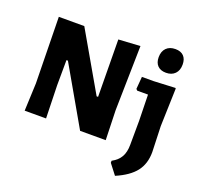

<svg xmlns="http://www.w3.org/2000/svg" viewBox="-150 -876 1295 1240"><g transform="rotate(20 497.5 -255.5)"><path d="M851 -707Q888 -707 908 -686.5Q928 -666 928 -628Q928 -588 905.5 -565Q883 -542 844 -542Q807 -542 786.5 -562.5Q766 -583 766 -621Q766 -661 788.5 -684Q811 -707 851 -707ZM631 -648 622 -204 628 0H452L223 -399H213L212 -227L218 0H71L79 -190L71 -645H246L476 -246H486L482 -639ZM935 -471 939 -468 931 -207 937 -30Q937 50 895.5 103.5Q854 157 763 196L709 126V112Q750 90 768.5 57Q787 24 787 -26L788 -191L784 -370H710L701 -379L708 -464H787Z"/></g></svg>

Font: Alegreya Sans SC ExtraBold
Style: Regular
Weight: 800
Designer: Juan Pablo del Peral
Foundry: Huerta Tipografica
Version: Version 2.007